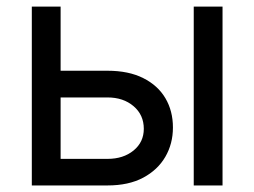

<svg xmlns="http://www.w3.org/2000/svg" viewBox="-20 -566 776 586"><path d="M151.4 -350.1H308.1Q372.6 -350.1 417.2 -327.6Q461.9 -305.2 484.9 -266.1Q507.8 -227.1 507.8 -176.8Q507.8 -127.4 484.6 -87.4Q461.4 -47.4 417 -23.7Q372.6 0 308.1 0H77.1V-545.9H165V-81.1H308.1Q356.4 -81.1 387.7 -106.7Q418.9 -132.3 418.9 -172.9Q418.9 -215.3 387.7 -241.9Q356.4 -268.6 308.1 -268.6H151.4ZM571.3 0V-545.9H659.2V0Z"/></svg>

Font: Adwaita Sans
Style: Regular
Weight: 400
Designer: Rasmus Andersson
Foundry: rsms
Version: Version 4.001;git-9221beed3